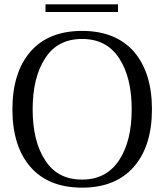

<svg xmlns="http://www.w3.org/2000/svg" viewBox="-20 -852 755 882"><path d="M189 -832C189 -832 189 -797 189 -797C189 -797 522 -797 522 -797C522 -797 522 -832 522 -832C522 -832 189 -832 189 -832ZM120 -85C175 -22 254 10 357 10C460 10 539 -22 595 -86C650 -149 678 -237 678 -350C678 -463 650 -551 595 -615C539 -678 460 -710 357 -710C254 -710 175 -678 120 -615C65 -551 37 -463 37 -350C37 -237 65 -148 120 -85ZM527 -116C488 -57 432 -27 357 -27C282 -27 226 -56 188 -115C149 -174 130 -252 130 -350C130 -447 149 -526 188 -585C226 -644 282 -673 357 -673C432 -673 488 -644 527 -585C566 -526 585 -447 585 -350C585 -253 566 -175 527 -116Z"/></svg>

Font: BUSH 25 TRIRONG 0515 A
Style: Regular
Weight: 400
Designer: Katatrad Team
Foundry: CadsonDemak